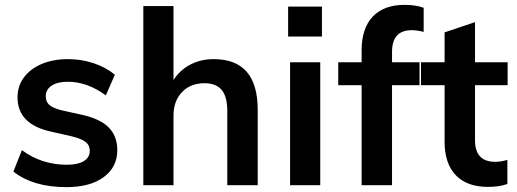

<svg xmlns="http://www.w3.org/2000/svg" viewBox="-20 -761 2124 789"><path d="M35 -56 70 -144Q151 -84 255 -84Q300 -84 324.5 -99Q349 -114 349 -141Q349 -164 332 -177.5Q315 -191 274 -201L190 -220Q52 -250 52 -361Q52 -407 78 -442.5Q104 -478 151 -498Q198 -518 260 -518Q314 -518 364 -501.5Q414 -485 452 -454L415 -369Q339 -425 259 -425Q216 -425 192 -409Q168 -393 168 -365Q168 -343 182.5 -330Q197 -317 232 -308L318 -289Q393 -272 427.5 -236.5Q462 -201 462 -144Q462 -74 406 -33Q350 8 253 8Q116 8 35 -56Z M1039 -310V0H914V-304Q914 -364 891 -391.5Q868 -419 820 -419Q763 -419 728 -382.5Q693 -346 693 -286V0H569V-736H693V-432Q719 -473 762 -495.5Q805 -518 858 -518Q1039 -518 1039 -310Z M1172 -505H1296V0H1172ZM1303 -734V-611H1164V-734Z M1591 -548V-505H1704V-411H1591V0H1466V-411H1370V-505H1466V-554Q1466 -644 1511.5 -692.5Q1557 -741 1642 -741Q1689 -741 1721 -729V-630Q1693 -637 1672 -637Q1591 -637 1591 -548Z M1932 -411V-185Q1932 -96 2015 -96Q2038 -96 2065 -104V-5Q2032 7 1985 7Q1899 7 1853 -41Q1807 -89 1807 -179V-411H1710V-505H1807V-628L1932 -670V-505H2066V-411Z"/></svg>

Font: Muli
Style: Bold
Weight: 700
Designer: Vernon Adams
Foundry: Vernon Adams
Version: Version 2.001